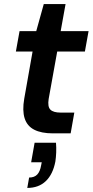

<svg xmlns="http://www.w3.org/2000/svg" viewBox="-20 -655 456 943"><path d="M240 0Q183 0 148 -18Q113 -36 101 -74Q89 -112 99 -170L140 -402H58L76 -502H158L195 -635H302L278 -502H415L397 -402H261L219 -169Q213 -131 227.5 -116.5Q242 -102 278 -102H345L327 0ZM114 268 123 217Q149 217 163 202Q177 187 182 157L185 142H133L150 46H255Q257 70 256 94Q255 118 252 138Q240 201 205 234.5Q170 268 114 268Z"/></svg>

Font: DM Sans 16pt SemiBold
Style: Italic
Weight: 600
Italic angle: -10°
Version: Version 4.004;gftools[0.9.30]